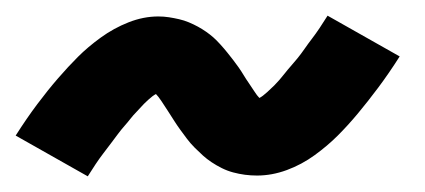

<svg xmlns="http://www.w3.org/2000/svg" viewBox="-22 -418 542 245"><path d="M90 -193 -2 -245Q12 -267 25.5 -285Q39 -303 52 -318Q65 -333 77.5 -345.5Q90 -358 106.5 -370Q123 -382 142 -389.5Q161 -397 180 -397Q187 -397 193.5 -396Q200 -395 206.5 -393.5Q213 -392 219 -389.5Q225 -387 230.5 -384Q236 -381 241 -377.5Q246 -374 250 -370.5Q254 -367 259 -361.5Q264 -356 268 -351Q272 -346 275.5 -341.5Q279 -337 282.5 -332Q286 -327 289 -322Q292 -317 295.5 -312Q299 -307 302.5 -301.5Q306 -296 309 -293Q313 -295 319 -300.5Q325 -306 328 -309Q331 -312 334.5 -316Q338 -320 341.5 -324.5Q345 -329 349 -333.5Q353 -338 357.5 -343.5Q362 -349 366.5 -355.5Q371 -362 376 -368.5Q381 -375 386 -382.5Q391 -390 396 -398L488 -346Q474 -324 460.5 -306Q447 -288 434.5 -273Q422 -258 409 -245Q396 -232 379.5 -220Q363 -208 344 -201Q325 -194 306 -194Q298 -194 290.5 -195Q283 -196 275.5 -198Q268 -200 261 -203.5Q254 -207 248 -211Q242 -215 237 -219.5Q232 -224 226.5 -229.5Q221 -235 216.5 -241Q212 -247 208 -252.5Q204 -258 200.5 -263.5Q197 -269 192.5 -276Q188 -283 184 -289Q180 -295 177 -298Q173 -296 167 -290.5Q161 -285 158 -281.5Q155 -278 151.5 -274.5Q148 -271 144.5 -266.5Q141 -262 137 -257.5Q133 -253 128.5 -247Q124 -241 119.5 -235Q115 -229 110 -222.5Q105 -216 100 -208.5Q95 -201 90 -193Z"/></svg>

Font: Iosevka Slab
Style: Bold Italic
Weight: 700
Italic angle: -9°
Monospace: yes
Designer: Belleve Invis
Foundry: Belleve Invis
Version: Version 11.1.0; ttfautohint (v1.8.3)